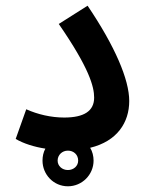

<svg xmlns="http://www.w3.org/2000/svg" viewBox="-20 -522 512 673"><path d="M35 -35C62 -19 100 -7 139 -1C132 12 129 26 129 41C129 90 168 131 218 131C268 131 308 90 308 41C308 25 304 9 296 -4C391 -27 433 -93 433 -168C433 -243 383 -360 287 -502L186 -438C293 -283 310 -218 310 -180C310 -133 275 -110 205 -110C159 -110 112 -121 72 -139ZM218 74C198 74 182 60 182 41C182 21 198 6 218 6C238 6 254 20 254 41C254 60 238 74 218 74Z"/></svg>

Font: Noto Sans Arabic SemCond SemBd
Style: Regular
Weight: 600
Width: 4
Designer: Monotype Design Team, Nadine Chahine, Nizar Qandah and Khaled Hosny
Foundry: Monotype Imaging Inc.
Version: Version 2.012